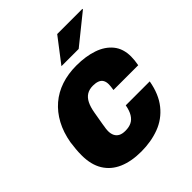

<svg xmlns="http://www.w3.org/2000/svg" viewBox="-203 -853 992 992"><g transform="rotate(-45 293.0 -356.5)"><path d="M256 12Q184 12 132 -10.5Q80 -33 52 -78.5Q24 -124 24 -193Q24 -215 26 -237Q28 -259 31 -281Q42 -344 68 -392Q94 -440 132.5 -473Q171 -506 221.5 -523Q272 -540 333 -540Q401 -540 453.5 -522Q506 -504 536 -467Q566 -430 566 -373Q566 -360 564.5 -345.5Q563 -331 560 -315H379Q381 -327 382 -336.5Q383 -346 383 -353Q383 -371 376 -383Q369 -395 354.5 -400.5Q340 -406 320 -406Q293 -406 274.5 -394.5Q256 -383 244.5 -360Q233 -337 227 -302Q219 -256 215 -232.5Q211 -209 210 -200Q209 -191 209 -185Q209 -165 216 -151Q223 -137 237 -129.5Q251 -122 274 -122Q300 -122 318.5 -131Q337 -140 349.5 -160.5Q362 -181 368 -214H543Q529 -134 488.5 -83.5Q448 -33 388 -10.5Q328 12 256 12ZM276 -592 378 -725H562V-721L402 -592Z"/></g></svg>

Font: Archivo SemiCondensed Black
Style: Italic
Weight: 900
Width: 4
Italic angle: -10°
Designer: Hector Gatti
Foundry: Omnibus-Type
Version: Version 2.001